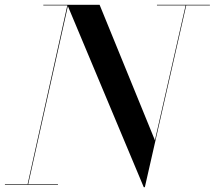

<svg xmlns="http://www.w3.org/2000/svg" viewBox="-56 -770 894 800"><path d="M543 10 224.5 -750H359L589.5 -185.5L718 -750H720.5L547.5 10ZM-35.5 0V-2.5H185.5V0ZM58.5 0 224.5 -747.5H124.5V-750H228L61 0ZM598 -747.5V-750H818.5V-747.5Z"/></svg>

Font: Bodoni Moda 72pt Medium
Style: Italic
Weight: 500
Italic angle: -13°
Designer: Owen Earl
Foundry: indestructible type
Version: Version 2.004